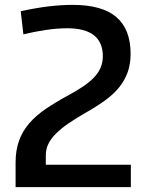

<svg xmlns="http://www.w3.org/2000/svg" viewBox="-20 -769 610 788"><path d="M44 -102Q44 -153 58.5 -192.5Q73 -232 101 -264Q129 -296 169 -323Q209 -350 259 -377Q296 -397 323 -415.5Q350 -434 367.5 -453Q385 -472 393.5 -493Q402 -514 402 -538Q402 -653 256 -653Q214 -653 167.5 -646Q121 -639 76 -628L65 -723Q130 -737 181 -743Q232 -749 278 -749Q399 -749 457.5 -699Q516 -649 516 -548Q516 -507 504.5 -474Q493 -441 470.5 -412.5Q448 -384 414 -359Q380 -334 336 -309Q294 -285 262.5 -263.5Q231 -242 210 -221Q189 -200 178.5 -178.5Q168 -157 168 -132V-93H517V-1H44Z"/></svg>

Font: EncodeSans
Style: Medium
Weight: 500
Designer: Pablo Impallari, Andres Torresi
Foundry: Pablo Impallari, Andres Torresi
Version: Version 1.000; ttfautohint (v1.4.1)